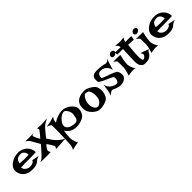

<svg xmlns="http://www.w3.org/2000/svg" viewBox="282 -1951 3463 3463"><g transform="rotate(-45 2013.0 -219.5)"><path d="M268.6 -157.2Q295.9 -157.2 319.3 -163.1Q338.9 -168 356.9 -179.2Q375 -190.4 380.9 -212.9Q400.4 -209 414.1 -206.5Q427.7 -204.1 437.5 -202.1Q448.2 -199.2 456.1 -198.2Q463.9 -196.3 474.6 -194.3Q484.4 -192.4 498.5 -189.9Q512.7 -187.5 532.2 -183.6Q517.6 -185.5 502.4 -180.7Q487.3 -175.8 473.6 -169.9Q458 -163.1 444.3 -153.3Q435.5 -147.5 424.3 -135.7Q413.1 -124 392.6 -113.3Q372.1 -102.5 338.4 -95.2Q304.7 -87.9 252 -89.8Q188.5 -91.8 145.5 -112.8Q102.5 -133.8 76.2 -164.6Q49.8 -195.3 38.1 -231.4Q26.4 -267.6 25.4 -298.8Q24.4 -330.1 43.9 -364.3Q63.5 -398.4 99.1 -426.8Q134.8 -455.1 185.5 -473.1Q236.3 -491.2 296.9 -491.2Q332 -491.2 361.8 -482.9Q391.6 -474.6 416.5 -460.9Q441.4 -447.3 460 -430.2Q478.5 -413.1 491.2 -395.5Q503.9 -377 512.7 -356.4Q520.5 -338.9 525.4 -316.4Q530.3 -293.9 528.3 -270.5Q454.1 -268.6 408.7 -267.6Q363.3 -266.6 337.9 -266.6H293.9H260.7Q243.2 -266.6 214.8 -265.6Q186.5 -264.6 145.5 -262.7Q150.4 -223.6 170.4 -202.6Q190.4 -181.6 212.9 -170.9Q238.3 -159.2 268.6 -157.2ZM180.7 -333Q211.9 -331.1 232.9 -330.1Q253.9 -329.1 267.6 -328.1Q282.2 -327.1 291 -327.1H315.4Q339.8 -327.1 406.2 -330.1Q403.3 -373 388.2 -395.5Q373 -418 356.4 -428.7Q336.9 -440.4 313.5 -442.4Q250 -441.4 219.2 -416Q188.5 -390.6 180.7 -333Z M530.3 -542Q558.6 -542 577.1 -541.5Q595.7 -541 606.4 -541H626H648.4Q662.1 -541 685.1 -541.5Q708 -542 745.1 -543.9Q727.5 -540 717.8 -535.6Q708 -531.2 703.1 -526.4Q697.3 -521.5 696.3 -515.6Q697.3 -507.8 703.1 -491.2Q708 -476.6 720.2 -451.2Q732.4 -425.8 756.8 -382.8Q797.9 -429.7 819.3 -457Q840.8 -484.4 851.6 -499Q862.3 -515.6 864.3 -521.5Q863.3 -526.4 861.3 -531.2Q858.4 -539.1 846.7 -555.7Q873 -553.7 892.6 -553.2Q912.1 -552.7 925.8 -551.8Q941.4 -550.8 951.2 -550.8Q961.9 -550.8 982.4 -551.8Q999 -552.7 1027.8 -554.2Q1056.6 -555.7 1100.6 -559.6Q1064.5 -542 1039.1 -525.9Q1013.7 -509.8 997.1 -497.1Q977.5 -482.4 964.8 -469.7Q952.1 -455.1 933.6 -433.6Q917 -414.1 893.1 -385.3Q869.1 -356.4 835 -313.5Q860.4 -269.5 883.3 -238.3Q906.2 -207 922.9 -186.5Q942.4 -162.1 959 -147.5Q975.6 -132.8 995.1 -118.2Q1011.7 -105.5 1033.7 -91.3Q1055.7 -77.1 1081.1 -66.4Q1055.7 -64.5 1031.7 -64Q1007.8 -63.5 989.3 -61.5Q967.8 -59.6 948.2 -58.6Q928.7 -56.6 908.2 -55.7Q890.6 -54.7 869.1 -53.7Q847.7 -52.7 825.2 -52.7Q834 -61.5 838.9 -69.3Q843.8 -77.1 846.7 -83Q850.6 -89.8 851.6 -95.7Q850.6 -103.5 841.8 -121.1Q834 -136.7 817.4 -164.6Q800.8 -192.4 768.6 -240.2Q746.1 -216.8 732.9 -199.2Q719.7 -181.6 712.9 -169.9Q705.1 -156.2 702.1 -147.5Q700.2 -138.7 702.1 -127.9Q704.1 -119.1 708 -106.9Q711.9 -94.7 721.7 -82Q672.9 -79.1 639.6 -79.1H606.4Q590.8 -79.1 569.3 -80.1Q550.8 -81.1 522.9 -81.5Q495.1 -82 458 -84Q468.8 -87.9 480.5 -93.8Q492.2 -99.6 501 -104.5Q511.7 -110.4 521.5 -117.2Q532.2 -126 555.7 -150.4Q575.2 -170.9 609.4 -208.5Q643.6 -246.1 698.2 -309.6Q666 -368.2 646 -402.8Q626 -437.5 615.2 -457Q602.5 -479.5 596.7 -487.3Q590.8 -495.1 581.1 -504.9Q565.4 -520.5 530.3 -542Z M991.2 -455.1Q1022.5 -460 1042.5 -463.4Q1062.5 -466.8 1075.2 -468.8Q1089.8 -471.7 1097.7 -473.6Q1105.5 -475.6 1120.1 -479.5Q1132.8 -483.4 1153.3 -488.8Q1173.8 -494.1 1205.1 -503.9Q1197.3 -494.1 1192.9 -486.8Q1188.5 -479.5 1184.6 -474.6Q1180.7 -468.8 1177.7 -463.9Q1174.8 -459 1171.9 -449.2Q1169.9 -441.4 1167 -427.2Q1164.1 -413.1 1162.1 -390.6Q1214.8 -423.8 1259.3 -440.4Q1303.7 -457 1336.9 -463.9Q1376 -471.7 1407.2 -469.7Q1446.3 -466.8 1480 -452.6Q1513.7 -438.5 1541 -418.9Q1568.4 -399.4 1588.9 -376Q1609.4 -352.5 1621.1 -329.1Q1628.9 -313.5 1631.3 -284.2Q1633.8 -254.9 1625 -221.7Q1616.2 -188.5 1594.2 -156.7Q1572.3 -125 1532.2 -106.4Q1462.9 -75.2 1394.5 -71.3Q1365.2 -69.3 1334.5 -73.2Q1303.7 -77.1 1272.9 -89.8Q1242.2 -102.5 1213.9 -126.5Q1185.5 -150.4 1162.1 -188.5Q1154.3 -138.7 1150.9 -102.1Q1147.5 -65.4 1146.5 -41Q1145.5 -12.7 1146.5 6.8Q1148.4 26.4 1154.3 48.8Q1159.2 68.4 1168.5 94.2Q1177.7 120.1 1192.4 148.4Q1186.5 146.5 1176.3 146Q1166 145.5 1155.3 147.5Q1143.6 149.4 1128.9 151.4Q1115.2 154.3 1098.6 158.2Q1085 161.1 1066.9 165.5Q1048.8 169.9 1030.3 175.8Q1041 163.1 1047.4 147Q1053.7 130.9 1057.6 117.2Q1061.5 100.6 1064.5 84Q1065.4 69.3 1067.9 28.8Q1070.3 -11.7 1072.3 -64.9Q1074.2 -118.2 1075.7 -176.8Q1077.1 -235.4 1077.6 -285.6Q1078.1 -335.9 1077.1 -371.1Q1076.2 -406.2 1073.2 -412.1Q1069.3 -418.9 1058.6 -426.8Q1049.8 -433.6 1033.7 -440.4Q1017.6 -447.3 991.2 -455.1ZM1223.6 -277.3Q1216.8 -254.9 1220.7 -233.4Q1224.6 -211.9 1240.7 -193.4Q1256.8 -174.8 1286.6 -160.6Q1316.4 -146.5 1361.3 -139.6Q1406.2 -132.8 1429.7 -141.6Q1453.1 -150.4 1464.4 -169.4Q1475.6 -188.5 1479.5 -214.4Q1483.4 -240.2 1489.3 -268.6Q1495.1 -295.9 1487.3 -324.7Q1479.5 -353.5 1465.3 -377Q1451.2 -400.4 1434.1 -415.5Q1417 -430.7 1404.3 -430.7Q1374 -430.7 1344.7 -415Q1315.4 -399.4 1291 -376Q1266.6 -352.5 1248.5 -325.7Q1230.5 -298.8 1223.6 -277.3Z M1932.6 -437.5Q1958 -437.5 1985.4 -428.2Q2012.7 -418.9 2038.1 -404.8Q2063.5 -390.6 2084.5 -374.5Q2105.5 -358.4 2119.1 -343.8Q2143.6 -317.4 2152.8 -272.9Q2162.1 -228.5 2156.2 -182.1Q2150.4 -135.7 2128.9 -94.7Q2107.4 -53.7 2069.3 -34.2Q2042 -20.5 2015.6 -12.7Q1989.3 -4.9 1964.8 -1Q1940.4 2.9 1918.9 2.9Q1897.5 2.9 1881.8 2Q1852.5 0 1820.8 -18.6Q1789.1 -37.1 1761.2 -64.5Q1733.4 -91.8 1713.9 -124.5Q1694.3 -157.2 1690.4 -186.5Q1684.6 -226.6 1688.5 -270.5Q1692.4 -314.5 1717.3 -351.6Q1742.2 -388.7 1793.5 -413.1Q1844.7 -437.5 1932.6 -437.5ZM1900.4 -58.6Q1911.1 -56.6 1929.7 -64Q1948.2 -71.3 1966.3 -87.9Q1984.4 -104.5 1998.5 -130.4Q2012.7 -156.2 2015.6 -193.4Q2018.6 -229.5 2016.1 -259.8Q2013.7 -290 2006.8 -313Q2000 -335.9 1991.2 -350.6Q1982.4 -365.2 1972.7 -371.1Q1956.1 -379.9 1932.6 -385.3Q1909.2 -390.6 1892.6 -382.8Q1884.8 -378.9 1873 -366.2Q1861.3 -353.5 1849.6 -334.5Q1837.9 -315.4 1828.6 -291Q1819.3 -266.6 1815.4 -240.2Q1811.5 -213.9 1814 -183.6Q1816.4 -153.3 1826.2 -126.5Q1835.9 -99.6 1854 -80.6Q1872.1 -61.5 1900.4 -58.6Z M2633.8 -557.6Q2625 -536.1 2618.7 -518.6Q2612.3 -501 2607.4 -487.3Q2602.5 -471.7 2598.6 -460Q2594.7 -446.3 2589.8 -428.7Q2585 -413.1 2577.6 -390.1Q2570.3 -367.2 2560.5 -335.9Q2552.7 -382.8 2532.2 -410.6Q2511.7 -438.5 2490.2 -454.1Q2464.8 -471.7 2435.5 -479.5Q2382.8 -488.3 2359.4 -477.5Q2335.9 -466.8 2328.1 -450.2Q2324.2 -443.4 2319.8 -433.1Q2315.4 -422.9 2313 -412.1Q2310.5 -401.4 2311.5 -390.6Q2312.5 -379.9 2320.3 -373Q2325.2 -368.2 2345.7 -359.9Q2366.2 -351.6 2395 -341.3Q2423.8 -331.1 2456.5 -319.3Q2489.3 -307.6 2518.6 -295.9Q2547.9 -284.2 2569.3 -272.5Q2590.8 -260.7 2597.7 -251Q2603.5 -241.2 2610.8 -225.1Q2618.2 -209 2621.6 -189.9Q2625 -170.9 2623.5 -150.9Q2622.1 -130.9 2612.3 -111.3Q2602.5 -91.8 2581.5 -75.2Q2560.5 -58.6 2525.4 -47.9Q2484.4 -35.2 2446.3 -41Q2408.2 -46.9 2376.5 -58.6Q2344.7 -70.3 2321.3 -81.5Q2297.9 -92.8 2288.1 -90.8Q2277.3 -88.9 2263.7 -80.1Q2250 -71.3 2237.8 -62Q2225.6 -52.7 2216.8 -45.4Q2208 -38.1 2208 -40Q2208 -42 2211.4 -51.8Q2214.8 -61.5 2219.2 -75.7Q2223.6 -89.8 2228 -106.9Q2232.4 -124 2234.4 -139.6Q2236.3 -152.3 2239.3 -170.9Q2241.2 -187.5 2244.6 -211.4Q2248 -235.4 2252.9 -269.5Q2257.8 -244.1 2267.1 -225.6Q2276.4 -207 2285.2 -193.4Q2295.9 -177.7 2305.7 -167Q2320.3 -153.3 2340.3 -141.6Q2360.4 -129.9 2380.9 -121.6Q2401.4 -113.3 2419.9 -111.3Q2438.5 -109.4 2451.2 -115.2Q2463.9 -121.1 2473.1 -136.7Q2482.4 -152.3 2486.3 -170.9Q2490.2 -189.5 2489.3 -206.5Q2488.3 -223.6 2480.5 -234.4Q2474.6 -241.2 2453.6 -252Q2432.6 -262.7 2403.8 -275.4Q2375 -288.1 2343.3 -301.8Q2311.5 -315.4 2283.7 -329.6Q2255.9 -343.8 2237.8 -356.9Q2219.7 -370.1 2217.8 -380.9Q2215.8 -396.5 2214.8 -415.5Q2213.9 -434.6 2217.3 -453.6Q2220.7 -472.7 2231 -490.2Q2241.2 -507.8 2261.7 -519.5Q2275.4 -527.3 2297.9 -531.2Q2320.3 -535.2 2347.7 -535.6Q2375 -536.1 2404.3 -533.7Q2433.6 -531.2 2460.4 -527.8Q2487.3 -524.4 2509.3 -519.5Q2531.2 -514.6 2543 -510.7Q2556.6 -505.9 2572.3 -509.8Q2585.9 -512.7 2601.6 -522.5Q2617.2 -532.2 2633.8 -557.6Z M2668.9 -436.5 2848.6 -434.6Q2833 -375 2825.7 -333Q2818.4 -291 2816.4 -262.7Q2812.5 -230.5 2814.5 -208Q2817.4 -187.5 2824.2 -164.1Q2830.1 -144.5 2841.8 -119.1Q2853.5 -93.8 2873 -68.4Q2861.3 -72.3 2847.7 -74.2Q2834 -76.2 2822.3 -77.1Q2808.6 -78.1 2794.9 -77.1Q2781.2 -76.2 2764.6 -74.2Q2751 -72.3 2731.4 -69.3Q2711.9 -66.4 2690.4 -61.5Q2705.1 -105.5 2713.4 -137.7Q2721.7 -169.9 2725.6 -191.4Q2729.5 -216.8 2730.5 -232.4Q2730.5 -252 2730.5 -276.9Q2730.5 -301.8 2730.5 -325.2Q2730.5 -348.6 2729.5 -366.7Q2728.5 -384.8 2725.6 -389.6L2715.8 -399.4Q2710 -404.3 2698.7 -413.6Q2687.5 -422.9 2668.9 -436.5ZM2738.3 -586.9Q2758.8 -597.7 2779.8 -592.8Q2800.8 -587.9 2812.5 -574.2Q2824.2 -560.5 2820.8 -542Q2817.4 -523.4 2789.1 -505.9Q2760.7 -489.3 2739.3 -494.1Q2717.8 -499 2709 -514.6Q2700.2 -530.3 2706.1 -551.3Q2711.9 -572.3 2738.3 -586.9Z M2896.5 -615.2Q2925.8 -612.3 2945.8 -610.4Q2965.8 -608.4 2978.5 -607.4Q2993.2 -606.4 3002 -606.4Q3010.7 -605.5 3025.4 -606.4Q3038.1 -607.4 3058.6 -608.9Q3079.1 -610.4 3110.4 -614.3Q3103.5 -604.5 3099.6 -597.2Q3095.7 -589.8 3092.8 -584L3086.9 -572.3Q3085 -566.4 3083 -560.5Q3081.1 -555.7 3079.6 -548.8Q3078.1 -542 3077.1 -534.2H3227.5L3213.9 -455.1L3076.2 -462.9Q3071.3 -413.1 3069.3 -385.7Q3067.4 -358.4 3065.4 -345.7L3063.5 -328.1Q3060.5 -291 3057.6 -247.6Q3054.7 -204.1 3055.7 -167Q3056.6 -129.9 3062.5 -105Q3068.4 -80.1 3083 -80.1Q3097.7 -80.1 3110.4 -87.9Q3123 -95.7 3132.3 -106.4Q3141.6 -117.2 3146.5 -128.4Q3151.4 -139.6 3151.4 -145.5Q3151.4 -151.4 3148.4 -159.2Q3143.6 -173.8 3130.9 -196.3Q3159.2 -189.5 3180.7 -182.6Q3191.4 -178.7 3200.2 -174.8Q3210 -170.9 3222.7 -166Q3233.4 -161.1 3250 -154.3Q3266.6 -147.5 3289.1 -137.7Q3267.6 -133.8 3257.8 -125Q3252 -121.1 3249 -116.2Q3242.2 -105.5 3233.4 -87.4Q3224.6 -69.3 3207 -51.8Q3189.5 -34.2 3159.7 -20.5Q3129.9 -6.8 3080.1 -4.9Q3028.3 -2.9 3001.5 -22.5Q2974.6 -42 2962.4 -67.9Q2950.2 -93.8 2948.2 -119.1Q2946.3 -144.5 2945.3 -153.3Q2944.3 -162.1 2945.3 -197.3Q2946.3 -232.4 2948.2 -274.9Q2950.2 -317.4 2952.1 -356.9Q2954.1 -396.5 2954.1 -415Q2954.1 -424.8 2955.1 -435.5Q2955.1 -444.3 2955.6 -454.6Q2956.1 -464.8 2956.1 -474.6L2814.5 -475.6L2808.6 -531.2L2951.2 -527.3Q2949.2 -538.1 2946.8 -547.4Q2944.3 -556.6 2942.4 -562.5Q2939.5 -569.3 2936.5 -574.2Q2932.6 -579.1 2927.7 -585Q2922.9 -589.8 2915 -597.7Q2907.2 -605.5 2896.5 -615.2Z M3249 -436.5 3428.7 -434.6Q3413.1 -375 3405.8 -333Q3398.4 -291 3396.5 -262.7Q3392.6 -230.5 3394.5 -208Q3397.5 -187.5 3404.3 -164.1Q3410.2 -144.5 3421.9 -119.1Q3433.6 -93.8 3453.1 -68.4Q3441.4 -72.3 3427.7 -74.2Q3414.1 -76.2 3402.3 -77.1Q3388.7 -78.1 3375 -77.1Q3361.3 -76.2 3344.7 -74.2Q3331.1 -72.3 3311.5 -69.3Q3292 -66.4 3270.5 -61.5Q3285.2 -105.5 3293.5 -137.7Q3301.8 -169.9 3305.7 -191.4Q3309.6 -216.8 3310.5 -232.4Q3310.5 -252 3310.5 -276.9Q3310.5 -301.8 3310.5 -325.2Q3310.5 -348.6 3309.6 -366.7Q3308.6 -384.8 3305.7 -389.6L3295.9 -399.4Q3290 -404.3 3278.8 -413.6Q3267.6 -422.9 3249 -436.5ZM3318.4 -586.9Q3338.9 -597.7 3359.9 -592.8Q3380.9 -587.9 3392.6 -574.2Q3404.3 -560.5 3400.9 -542Q3397.5 -523.4 3369.1 -505.9Q3340.8 -489.3 3319.3 -494.1Q3297.9 -499 3289.1 -514.6Q3280.3 -530.3 3286.1 -551.3Q3292 -572.3 3318.4 -586.9Z M3742.2 -157.2Q3769.5 -157.2 3793 -163.1Q3812.5 -168 3830.6 -179.2Q3848.6 -190.4 3854.5 -212.9Q3874 -209 3887.7 -206.5Q3901.4 -204.1 3911.1 -202.1Q3921.9 -199.2 3929.7 -198.2Q3937.5 -196.3 3948.2 -194.3Q3958 -192.4 3972.2 -189.9Q3986.3 -187.5 4005.9 -183.6Q3991.2 -185.5 3976.1 -180.7Q3960.9 -175.8 3947.3 -169.9Q3931.6 -163.1 3918 -153.3Q3909.2 -147.5 3897.9 -135.7Q3886.7 -124 3866.2 -113.3Q3845.7 -102.5 3812 -95.2Q3778.3 -87.9 3725.6 -89.8Q3662.1 -91.8 3619.1 -112.8Q3576.2 -133.8 3549.8 -164.6Q3523.4 -195.3 3511.7 -231.4Q3500 -267.6 3499 -298.8Q3498 -330.1 3517.6 -364.3Q3537.1 -398.4 3572.8 -426.8Q3608.4 -455.1 3659.2 -473.1Q3710 -491.2 3770.5 -491.2Q3805.7 -491.2 3835.4 -482.9Q3865.2 -474.6 3890.1 -460.9Q3915 -447.3 3933.6 -430.2Q3952.1 -413.1 3964.8 -395.5Q3977.5 -377 3986.3 -356.4Q3994.1 -338.9 3999 -316.4Q4003.9 -293.9 4002 -270.5Q3927.7 -268.6 3882.3 -267.6Q3836.9 -266.6 3811.5 -266.6H3767.6H3734.4Q3716.8 -266.6 3688.5 -265.6Q3660.2 -264.6 3619.1 -262.7Q3624 -223.6 3644 -202.6Q3664.1 -181.6 3686.5 -170.9Q3711.9 -159.2 3742.2 -157.2ZM3654.3 -333Q3685.5 -331.1 3706.5 -330.1Q3727.5 -329.1 3741.2 -328.1Q3755.9 -327.1 3764.6 -327.1H3789.1Q3813.5 -327.1 3879.9 -330.1Q3877 -373 3861.8 -395.5Q3846.7 -418 3830.1 -428.7Q3810.5 -440.4 3787.1 -442.4Q3723.6 -441.4 3692.9 -416Q3662.1 -390.6 3654.3 -333Z"/></g></svg>

Font: Lakki Reddy
Style: Regular
Weight: 400
Designer: Appaji Ambarisha Darbha
Version: Version 1.0.4; ttfautohint (v1.2.42-39fb)